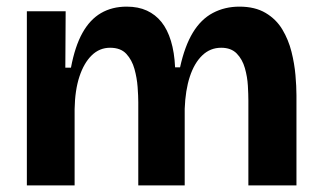

<svg xmlns="http://www.w3.org/2000/svg" viewBox="-20 -559 967 579"><path d="M61 0V-325V-525H178L177 -355H194Q206 -419 228.5 -459.5Q251 -500 284.5 -519.5Q318 -539 362 -539Q397 -539 423 -527Q449 -515 467 -492.5Q485 -470 495.5 -435.5Q506 -401 508 -356H523Q537 -420 561.5 -460.5Q586 -501 622 -520Q658 -539 702 -539Q749 -539 781 -520Q813 -501 831.5 -470Q850 -439 859 -403Q868 -367 871 -332.5Q874 -298 874 -272V0H729V-256Q729 -274 727.5 -300.5Q726 -327 718.5 -353.5Q711 -380 694 -397.5Q677 -415 647 -415Q614 -415 590 -392Q566 -369 552.5 -328Q539 -287 537 -231V0H397V-251Q397 -269 395 -296.5Q393 -324 385.5 -351Q378 -378 361 -396.5Q344 -415 312 -415Q280 -415 256.5 -392Q233 -369 219.5 -328Q206 -287 205 -230V0Z"/></svg>

Font: Bricolage Grotesque 18pt
Style: Bold
Weight: 700
Designer: Mathieu Triay
Foundry: Atelier Triay
Version: Version 1.000;gftools[0.9.30]